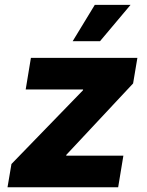

<svg xmlns="http://www.w3.org/2000/svg" viewBox="-20 -790 621 810"><path d="M11.7 0 28.3 -98.1 330.1 -409.2 330.6 -412.6H88.4L110.4 -545.9H559.6L541.5 -438L259.8 -136.7L259.3 -133.3H500.5L478.5 0ZM286.6 -616.2 379.9 -769.5H530.8L401.9 -616.2Z"/></svg>

Font: Inter ExtraBold
Style: Italic
Weight: 800
Italic angle: -9.3988°
Designer: Rasmus Andersson
Foundry: rsms
Version: Version 4.001;git-66647c0bb